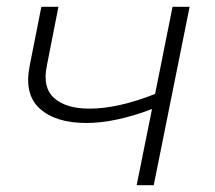

<svg xmlns="http://www.w3.org/2000/svg" viewBox="-20 -542 629 562"><path d="M380 0 425 -223Q373 -203 324 -192.5Q275 -182 233 -182Q143 -182 96.5 -224Q50 -266 67 -350L101 -522H151L117 -349Q104 -286 138.5 -255Q173 -224 242 -224Q284 -224 332.5 -235Q381 -246 434 -267L485 -522H535L430 0Z"/></svg>

Font: Montserrat Light
Style: Italic
Weight: 300
Italic angle: -11.3°
Designer: Julieta Ulanovsky
Foundry: Julieta Ulanovsky
Version: Version 9.000; ttfautohint (v1.8.4.7-5d5b)